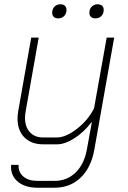

<svg xmlns="http://www.w3.org/2000/svg" viewBox="-20 -675 598 898"><path d="M32 96H67Q65 130 89 150.5Q113 171 155 171H235Q293 171 333 132.5Q373 94 386 26L410 -106Q374 -58 329 -29Q284 0 247 0H182Q126 0 94 -32.5Q62 -65 62 -120Q62 -136 65 -154L126 -499H161L100 -154Q97 -138 97 -124Q97 -82 119.5 -57Q142 -32 182 -32H245Q288 -32 340.5 -73Q393 -114 420 -169L479 -499H514L421 26Q406 109 357 156Q308 203 235 203H155Q96 203 62 173.5Q28 144 32 96ZM224 -615Q224 -633 235 -644Q246 -655 263 -655Q276 -655 283.5 -648Q291 -641 291 -629Q291 -611 280 -600Q269 -589 252 -589Q239 -589 231.5 -596Q224 -603 224 -615ZM398 -615Q398 -633 409 -644Q420 -655 437 -655Q450 -655 457.5 -648Q465 -641 465 -629Q465 -611 454 -600Q443 -589 426 -589Q413 -589 405.5 -596Q398 -603 398 -615Z"/></svg>

Font: Bai Jamjuree ExtraLight
Style: Italic
Weight: 275
Italic angle: -10°
Version: Version 1.000; ttfautohint (v1.6)